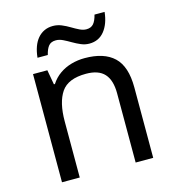

<svg xmlns="http://www.w3.org/2000/svg" viewBox="-109 -827 836 919"><g transform="rotate(-15 309.0 -367.5)"><path d="M343 -546Q439 -546 488 -499.5Q537 -453 537 -349V0H450V-343Q450 -408 421 -440Q392 -472 330 -472Q241 -472 207 -422Q173 -372 173 -278V0H85V-536H156L169 -463H174Q192 -491 218.5 -509.5Q245 -528 277 -537Q309 -546 343 -546ZM126 -606Q129 -636 137.5 -659.5Q146 -683 160 -699.5Q174 -716 193 -725Q212 -734 236 -734Q258 -734 278.5 -725.5Q299 -717 318 -705.5Q337 -694 354.5 -685.5Q372 -677 388 -677Q411 -677 423.5 -691.5Q436 -706 443 -735H493Q487 -677 459 -642Q431 -607 384 -607Q363 -607 343 -615.5Q323 -624 303.5 -635.5Q284 -647 266.5 -655.5Q249 -664 232 -664Q208 -664 196 -649.5Q184 -635 177 -606Z"/></g></svg>

Font: Noto Sans Telugu
Style: Regular
Weight: 400
Designer: Jelle Bosma - Monotype Design Team
Foundry: Monotype Imaging Inc.
Version: Version 2.003